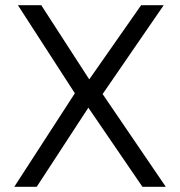

<svg xmlns="http://www.w3.org/2000/svg" viewBox="-20 -720 694 740"><path d="M35 0 268.5 -360.5 49 -700H139L324 -414L524 -700H611L375.5 -357.5L619 0H529L320.5 -305L121.5 0Z"/></svg>

Font: Geologica Thin Roman ExtraLight
Style: Regular
Weight: 250
Version: Version 1.010;gftools[0.9.28]